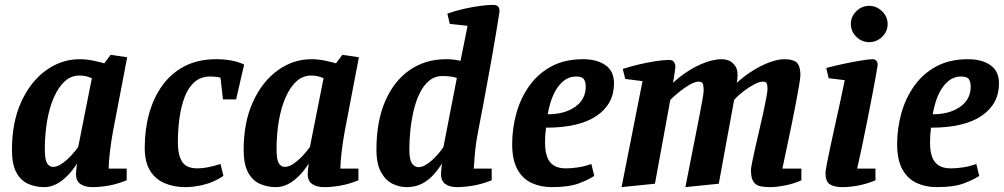

<svg xmlns="http://www.w3.org/2000/svg" viewBox="-20 -758 4120 788"><path d="M161 10Q126 10 95.5 -3.5Q65 -17 47 -50.5Q29 -84 29 -143Q29 -256 67 -339.5Q105 -423 168.5 -469Q232 -515 307 -515Q336 -515 366 -508.5Q396 -502 408 -498L434 -533L502 -523L443 -215Q436 -176 431 -134Q426 -92 426 -66H500V-18Q460 -2 425 4Q390 10 359 10Q329 10 310.5 -2.5Q292 -15 292 -43Q292 -47 292.5 -54.5Q293 -62 294 -71Q295 -80 296 -87Q278 -58 256 -36Q234 -14 210.5 -2Q187 10 161 10ZM198 -73Q215 -73 235 -87Q255 -101 273 -120.5Q291 -140 301 -155L357 -437Q343 -443 331.5 -445.5Q320 -448 306 -448Q272 -448 246 -424.5Q220 -401 201.5 -359Q183 -317 173.5 -262.5Q164 -208 164 -145Q164 -104 173 -88.5Q182 -73 198 -73Z M741 10Q694 10 656 -6Q618 -22 596 -57.5Q574 -93 574 -151Q574 -226 592 -291.5Q610 -357 646.5 -407.5Q683 -458 738 -486.5Q793 -515 868 -515Q898 -515 927.5 -510Q957 -505 982 -493L949 -350H895L885 -439Q875 -442 864.5 -443Q854 -444 843 -444Q804 -444 778 -421Q752 -398 737.5 -359Q723 -320 716.5 -272Q710 -224 710 -174Q710 -123 727 -95Q744 -67 790 -67Q810 -67 833.5 -71.5Q857 -76 885 -85L897 -36Q860 -11 818.5 -0.5Q777 10 741 10Z M1112 10Q1077 10 1046.5 -3.5Q1016 -17 998 -50.5Q980 -84 980 -143Q980 -256 1018 -339.5Q1056 -423 1119.5 -469Q1183 -515 1258 -515Q1287 -515 1317 -508.5Q1347 -502 1359 -498L1385 -533L1453 -523L1394 -215Q1387 -176 1382 -134Q1377 -92 1377 -66H1451V-18Q1411 -2 1376 4Q1341 10 1310 10Q1280 10 1261.5 -2.5Q1243 -15 1243 -43Q1243 -47 1243.5 -54.5Q1244 -62 1245 -71Q1246 -80 1247 -87Q1229 -58 1207 -36Q1185 -14 1161.5 -2Q1138 10 1112 10ZM1149 -73Q1166 -73 1186 -87Q1206 -101 1224 -120.5Q1242 -140 1252 -155L1308 -437Q1294 -443 1282.5 -445.5Q1271 -448 1257 -448Q1223 -448 1197 -424.5Q1171 -401 1152.5 -359Q1134 -317 1124.5 -262.5Q1115 -208 1115 -145Q1115 -104 1124 -88.5Q1133 -73 1149 -73Z M1648 10Q1620 10 1591.5 -3.5Q1563 -17 1544 -51Q1525 -85 1525 -144Q1525 -260 1561 -343Q1597 -426 1661.5 -470.5Q1726 -515 1810 -515Q1826 -515 1841 -513.5Q1856 -512 1870 -508L1899 -652L1826 -660L1816 -702Q1846 -713 1881 -721Q1916 -729 1948.5 -733.5Q1981 -738 2004 -738Q2018 -738 2024 -731.5Q2030 -725 2030 -714Q2030 -709 2026 -684Q2022 -659 2015.5 -620Q2009 -581 2000.5 -532.5Q1992 -484 1982 -430Q1972 -376 1962 -321.5Q1952 -267 1942 -217Q1934 -177 1930.5 -142.5Q1927 -108 1926 -87Q1925 -66 1924 -66H1998V-18Q1957 -2 1921 4Q1885 10 1856 10Q1825 10 1807.5 -3Q1790 -16 1790 -43Q1790 -50 1791 -60Q1792 -70 1793 -78.5Q1794 -87 1794 -87Q1777 -60 1756.5 -38Q1736 -16 1709.5 -3Q1683 10 1648 10ZM1698 -72Q1710 -72 1724 -79.5Q1738 -87 1752 -99.5Q1766 -112 1778.5 -126.5Q1791 -141 1800 -155L1855 -438Q1844 -442 1828.5 -444Q1813 -446 1796 -446Q1764 -446 1740.5 -426Q1717 -406 1701.5 -373.5Q1686 -341 1677 -301Q1668 -261 1664 -221Q1660 -181 1660 -146Q1660 -102 1671 -87Q1682 -72 1698 -72Z M2244 10Q2199 10 2162 -7Q2125 -24 2103.5 -63Q2082 -102 2082 -167Q2082 -230 2099 -292Q2116 -354 2151.5 -404.5Q2187 -455 2242 -485Q2297 -515 2373 -515Q2430 -515 2465 -490.5Q2500 -466 2500 -416Q2500 -331 2428.5 -282.5Q2357 -234 2221 -234Q2219 -217 2218 -204.5Q2217 -192 2217 -172Q2217 -139 2225 -115.5Q2233 -92 2252 -79.5Q2271 -67 2302 -67Q2325 -67 2352 -71Q2379 -75 2407 -85L2419 -36Q2395 -20 2354.5 -5Q2314 10 2244 10ZM2228 -289Q2297 -289 2340.5 -319.5Q2384 -350 2384 -403Q2384 -420 2377 -432Q2370 -444 2344 -444Q2302 -444 2271.5 -403.5Q2241 -363 2228 -289Z M2531 10 2617 -425 2546 -434 2536 -475Q2566 -485 2602 -493.5Q2638 -502 2671.5 -507Q2705 -512 2725 -512Q2739 -512 2744.5 -505.5Q2750 -499 2751 -492Q2752 -485 2752 -485Q2752 -480 2750 -467Q2748 -454 2746 -440Q2744 -426 2742 -418Q2771 -445 2805.5 -467Q2840 -489 2876 -502Q2912 -515 2942 -515Q2971 -515 2989 -497.5Q3007 -480 3007 -454Q3007 -447 3006.5 -437.5Q3006 -428 3004 -418Q3033 -445 3068 -467Q3103 -489 3137.5 -502Q3172 -515 3199 -515Q3237 -515 3251 -500Q3265 -485 3265 -450Q3265 -440 3260 -410Q3255 -380 3247 -337.5Q3239 -295 3229 -246.5Q3219 -198 3209 -151Q3199 -104 3191 -66H3269V-18Q3241 -5 3204.5 2.5Q3168 10 3141 10Q3119 10 3101 6.5Q3083 3 3072.5 -12Q3062 -27 3062 -60Q3062 -68 3067 -92.5Q3072 -117 3079.5 -151Q3087 -185 3096 -222.5Q3105 -260 3112.5 -295Q3120 -330 3125 -356.5Q3130 -383 3130 -393Q3130 -407 3127 -415Q3124 -423 3111 -423Q3097 -423 3075 -411.5Q3053 -400 3031 -383Q3009 -366 2993 -348L2930 -4L2793 10Q2801 -30 2810.5 -79Q2820 -128 2830 -178Q2840 -228 2848.5 -272Q2857 -316 2862.5 -346.5Q2868 -377 2868 -387Q2868 -403 2865 -413Q2862 -423 2847 -423Q2833 -423 2812.5 -411.5Q2792 -400 2770.5 -383Q2749 -366 2731 -348L2668 -4Z M3438 10Q3404 10 3386 -1.5Q3368 -13 3368 -48Q3368 -57 3373.5 -85.5Q3379 -114 3388 -156Q3397 -198 3407.5 -245.5Q3418 -293 3428.5 -341Q3439 -389 3447 -429L3381 -437L3371 -479Q3409 -489 3447 -497Q3485 -505 3516 -510Q3547 -515 3561 -515Q3571 -515 3576.5 -509Q3582 -503 3582 -493Q3582 -489 3576.5 -457.5Q3571 -426 3562 -378.5Q3553 -331 3542 -275.5Q3531 -220 3519.5 -165Q3508 -110 3498 -66H3573V-18Q3537 -3 3502 3.5Q3467 10 3438 10ZM3547 -585Q3517 -585 3494.5 -607Q3472 -629 3472 -660Q3472 -690 3494.5 -712Q3517 -734 3547 -734Q3577 -734 3600 -712Q3623 -690 3623 -659Q3623 -629 3600.5 -607Q3578 -585 3547 -585Z M3824 10Q3779 10 3742 -7Q3705 -24 3683.5 -63Q3662 -102 3662 -167Q3662 -230 3679 -292Q3696 -354 3731.5 -404.5Q3767 -455 3822 -485Q3877 -515 3953 -515Q4010 -515 4045 -490.5Q4080 -466 4080 -416Q4080 -331 4008.5 -282.5Q3937 -234 3801 -234Q3799 -217 3798 -204.5Q3797 -192 3797 -172Q3797 -139 3805 -115.5Q3813 -92 3832 -79.5Q3851 -67 3882 -67Q3905 -67 3932 -71Q3959 -75 3987 -85L3999 -36Q3975 -20 3934.5 -5Q3894 10 3824 10ZM3808 -289Q3877 -289 3920.5 -319.5Q3964 -350 3964 -403Q3964 -420 3957 -432Q3950 -444 3924 -444Q3882 -444 3851.5 -403.5Q3821 -363 3808 -289Z"/></svg>

Font: Manuale
Style: Bold Italic
Weight: 700
Italic angle: -11°
Version: Version 1.002